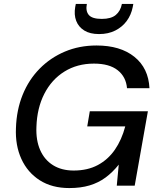

<svg xmlns="http://www.w3.org/2000/svg" viewBox="-20 -943 807 975"><path d="M332 12Q244 12 182 -27.5Q120 -67 88.5 -136Q57 -205 61 -293Q64 -385 95 -461.5Q126 -538 181 -594Q236 -650 309.5 -681Q383 -712 470 -712Q591 -712 662.5 -654.5Q734 -597 739 -495H625Q620 -553 577.5 -586.5Q535 -620 457 -620Q372 -620 307 -579.5Q242 -539 205 -466.5Q168 -394 165 -299Q162 -231 184 -181Q206 -131 249.5 -104Q293 -77 354 -77Q425 -77 477 -105Q529 -133 563.5 -183Q598 -233 616 -301H423L436 -378H731L664 0H573L583 -107Q552 -68 516 -41.5Q480 -15 435 -1.5Q390 12 332 12ZM483 -770Q437 -770 408 -788Q379 -806 367 -837Q355 -868 362 -908L365 -923H421Q414 -887 431 -867Q448 -847 497 -847Q544 -847 568 -867Q592 -887 599 -923H657L654 -907Q646 -867 623.5 -836.5Q601 -806 565.5 -788Q530 -770 483 -770Z"/></svg>

Font: DM Sans 16pt Medium
Style: Italic
Weight: 500
Italic angle: -10°
Version: Version 4.004;gftools[0.9.30]